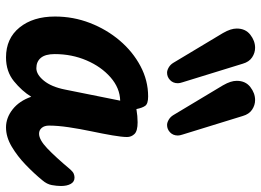

<svg xmlns="http://www.w3.org/2000/svg" viewBox="-135 -729 869 639"><g transform="rotate(90 299.5 -409.5)"><path d="M171 5Q108 5 71.5 -40Q35 -85 35 -158Q35 -219 56.5 -274.5Q78 -330 115 -373.5Q152 -417 200 -442.5Q248 -468 301 -468Q325 -468 332 -458.5Q339 -449 343 -429Q355 -431 366 -432Q377 -433 387 -433Q416 -433 426 -422.5Q436 -412 436 -398Q436 -381 430.5 -349Q425 -317 417 -279Q409 -241 403.5 -204Q398 -167 398 -138Q398 -123 405.5 -114Q413 -105 425 -105Q445 -105 473.5 -132Q502 -159 544 -209Q552 -218 558.5 -220.5Q565 -223 571 -223Q585 -223 592 -210.5Q599 -198 599 -178Q599 -164 596 -147.5Q593 -131 580 -116Q558 -89 529 -61Q500 -33 468 -14Q436 5 404 5Q372 5 344 -17Q316 -39 302 -79Q283 -48 250.5 -21.5Q218 5 171 5ZM207 -96Q228 -96 248.5 -121Q269 -146 278 -191L315 -375Q273 -374 237.5 -343Q202 -312 181 -263Q160 -214 160 -157Q160 -126 172.5 -111Q185 -96 207 -96ZM396 -531Q388 -531 378.5 -536.5Q369 -542 363 -552L264 -717Q256 -731 252.5 -742Q249 -753 249 -763Q249 -792 269.5 -808Q290 -824 313 -824Q330 -824 345 -814Q360 -804 366 -783L428 -582Q431 -573 431 -567Q431 -551 420.5 -541Q410 -531 396 -531ZM222 -531Q214 -531 204.5 -536.5Q195 -542 189 -552L90 -717Q82 -731 78.5 -742Q75 -753 75 -763Q75 -792 95.5 -808Q116 -824 139 -824Q156 -824 171 -814Q186 -804 192 -783L254 -582Q257 -573 257 -567Q257 -551 246.5 -541Q236 -531 222 -531Z"/></g></svg>

Font: Pacifico
Style: Regular
Weight: 400
Designer: Vernon Adams
Foundry: Vernon Adams
Version: Version 3.010; ttfautohint (v1.8.4.7-5d5b)